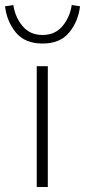

<svg xmlns="http://www.w3.org/2000/svg" viewBox="-54 -743 338 763"><path d="M92 0V-480H136V0ZM-34 -718 -1 -723Q6 -675 35.5 -639.5Q65 -604 115 -604Q165 -604 194.5 -639.5Q224 -675 231 -723L264 -718Q257 -658 221 -614Q185 -570 115 -570Q45 -570 9 -614Q-27 -658 -34 -718Z"/></svg>

Font: Toshiba Sans Light
Style: Regular
Weight: 300
Designer: Paul D. Hunt
Foundry: Toshiba Corporation
Version: Version 2.020;PS 2.0;hotconv 1.0.86;makeotf.lib2.5.63406